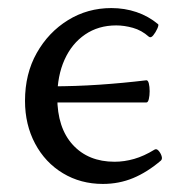

<svg xmlns="http://www.w3.org/2000/svg" viewBox="-20 -445 439 476"><path d="M235 11Q180 11 136 -15.5Q92 -42 67 -89Q42 -136 42 -195Q42 -262 71 -313.5Q100 -365 148.5 -395Q197 -425 256 -425Q289 -425 318.5 -415Q348 -405 372 -385Q374 -383 370 -374Q366 -365 360 -357.5Q354 -350 349 -354Q331 -370 309.5 -376Q288 -382 268 -382Q224 -382 191 -359.5Q158 -337 140 -297Q122 -257 122 -204Q122 -128 160.5 -86Q199 -44 264 -44Q288 -44 312.5 -51Q337 -58 363 -74Q368 -77 373 -71.5Q378 -66 380.5 -58.5Q383 -51 379 -47Q345 -18 310 -3.5Q275 11 235 11ZM75 -191V-231Q83 -231 91.5 -231Q100 -231 108 -231Q167 -231 226 -235Q285 -239 343 -246Q347 -246 349 -238Q351 -230 351 -219Q351 -208 349 -199.5Q347 -191 343 -191Z"/></svg>

Font: Junicode VF
Style: Regular
Weight: 400
Designer: Peter S. Baker
Version: Version 2.213